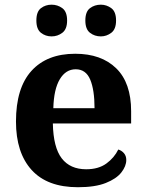

<svg xmlns="http://www.w3.org/2000/svg" viewBox="-20 -774 612 804"><path d="M306.1 10Q178 10 112.4 -62.3Q46.9 -134.6 46.9 -265.2Q46.9 -405.7 111.8 -477.3Q176.8 -548.9 295 -548.9Q404.2 -548.9 466.6 -488Q529.1 -427.2 529.1 -308.2V-256.9H201.3Q203.3 -156.6 238.5 -110.9Q273.7 -65.2 341 -65.2Q392.4 -65.2 425.5 -89.3Q458.5 -113.4 475.3 -147.9Q489.3 -143.8 499.1 -132.5Q508.8 -121.1 508.8 -104.1Q508.8 -78.3 488.1 -51.8Q467.3 -25.3 422.8 -7.7Q378.3 10 306.1 10ZM375.9 -320.8Q375.9 -397.3 357.8 -440.6Q339.6 -483.9 297 -483.9Q255.4 -483.9 230.4 -442.1Q205.4 -400.4 203.3 -320.8ZM402.3 -621.6Q376.2 -621.6 356.8 -636.7Q337.4 -651.8 337.4 -688Q337.4 -725.2 356.8 -739.8Q376.2 -754.4 402.3 -754.4Q426.2 -754.4 446.1 -739.8Q466 -725.2 466 -688Q466 -651.8 446.1 -636.7Q426.2 -621.6 402.3 -621.6ZM196 -621.6Q170.6 -621.6 151.4 -636.7Q132.3 -651.8 132.3 -688Q132.3 -725.2 151.4 -739.8Q170.6 -754.4 196 -754.4Q221.1 -754.4 241 -739.8Q261 -725.2 261 -688Q261 -651.8 241 -636.7Q221.1 -621.6 196 -621.6Z"/></svg>

Font: Noto Serif Hebrew
Style: Regular
Weight: 400
Designer: Monotype Design Team
Foundry: Monotype Imaging Inc.
Version: Version 2.003